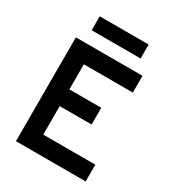

<svg xmlns="http://www.w3.org/2000/svg" viewBox="-205 -999 1026 1121"><g transform="rotate(30 308.0 -438.0)"><path d="M76 0V-700H525V-587H195V-418H410V-305H195V-113H546V0ZM135 -782V-876H465V-782Z"/></g></svg>

Font: Overpass Mono Light
Style: Regular
Weight: 300
Monospace: yes
Designer: Delve Withrington, Dave Bailey
Foundry: Delve Fonts LLC
Version: Version 4.000